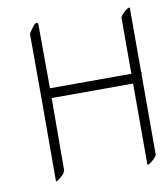

<svg xmlns="http://www.w3.org/2000/svg" viewBox="-69 -594 582 680"><g transform="rotate(-10 222.0 -254.5)"><path d="M78.1 -501.5Q78.1 -504.9 92.5 -524.4Q106.9 -543.9 112.8 -533.7Q113.3 -533.2 113.3 -532.2L114.3 -300.8Q260.7 -300.8 407.2 -301.3V-501.5Q407.2 -509.8 423.3 -523.4Q439.5 -537.1 442.4 -532.2V-301.3Q445.8 -300.8 442.4 -294.4V-6.3Q442.4 2 426 15.6Q409.7 29.3 407.2 24.9V-266.1L114.3 -265.6L113.3 -6.3Q113.3 2 95.7 17.6Q78.1 33.2 78.1 24.9Q78.6 -121.6 78.6 -253.4Q78.6 -384.8 78.1 -501.5Z"/></g></svg>

Font: ML-NILA06
Style: Regular
Weight: 400
Designer: CLT@C-DIT
Version: Version ML-NILA06 1.0